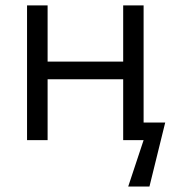

<svg xmlns="http://www.w3.org/2000/svg" viewBox="-20 -516 646 707"><path d="M155.3 -496.1V-289.1H433.6V-496.1H508.8V-64.9H588.4L530.3 170.9H452.1L508.8 0H433.6V-224.1H155.3V0H79.6V-496.1Z"/></svg>

Font: Bpm'online Open Sans
Style: Regular
Weight: 400
Foundry: Ascender Corporation
Version: Version 1.10